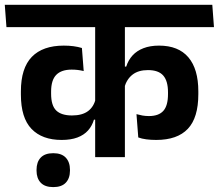

<svg xmlns="http://www.w3.org/2000/svg" viewBox="-42 -658 916 804"><path d="M-15 -544.5H854L847 -638H-22ZM45.5 -262Q45.5 -164.5 90 -118.2Q134.5 -72 216 -72Q254.5 -72 282 -82.2Q309.5 -92.5 326.5 -111.5Q343.5 -130.5 351.5 -157H365L359 -246Q351.5 -211.5 327 -193Q302.5 -174.5 259.5 -174.5Q215 -174.5 193.5 -195.2Q172 -216 172 -265.5V-274.5Q172 -322.5 193.5 -344.5Q215 -366.5 258 -366.5Q271.5 -366.5 283.8 -365Q296 -363.5 308.5 -360.5L301 -457Q284.5 -462 265.8 -464.5Q247 -467 225 -467Q137 -467 91.2 -419.8Q45.5 -372.5 45.5 -275.5ZM788.5 -275.5Q788.5 -369 746.8 -418Q705 -467 624 -467Q586.5 -467 558.8 -456.2Q531 -445.5 513 -425.8Q495 -406 486.5 -379H473L478.5 -291Q488.5 -326.5 513 -345.5Q537.5 -364.5 577.5 -364.5Q621.5 -364.5 641.5 -341.8Q661.5 -319 661.5 -271.5V-264Q661.5 -215.5 642 -193.8Q622.5 -172 581.5 -172Q567.5 -172 554.8 -174.2Q542 -176.5 529.5 -180L537 -82.5Q551.5 -77 570.8 -74.5Q590 -72 612 -72Q700.5 -72 744.5 -118.5Q788.5 -165 788.5 -263.5ZM481 -577H356.5V0H481ZM181 125.5Q216 125.5 233.5 107Q251 88.5 251 56.5Q251 56 251 54.8Q251 53.5 251 53Q251 21 233.5 2.2Q216 -16.5 181 -16.5Q146 -16.5 128.5 2Q111 20.5 111 53Q111 53.5 111 54.8Q111 56 111 56.5Q111 88.5 128.5 107Q146 125.5 181 125.5Z"/></svg>

Font: Anek Devanagari SemiBold
Style: Regular
Weight: 600
Designer: Kailash Malviya (Devanagari) & Yesha Goshar (Latin)
Foundry: Ek Type
Version: Version 1.003